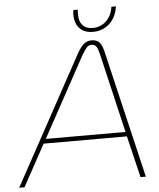

<svg xmlns="http://www.w3.org/2000/svg" viewBox="-93 -924 807 974"><g transform="rotate(-5 310.0 -437.0)"><path d="M-35 0 322 -654Q340 -686 356.5 -699.5Q373 -713 395 -713Q422 -713 435.5 -698Q449 -683 457 -648L610 0H583L532 -212H108L-8 0ZM121 -235H527L432 -640Q426 -665 418.5 -677.5Q411 -690 393 -690Q377 -690 367.5 -678Q358 -666 345 -645ZM408 -755Q373 -755 351 -770.5Q329 -786 320.5 -813Q312 -840 317 -874H340Q337 -852 340.5 -829Q344 -806 360 -790.5Q376 -775 409 -775Q447 -775 475.5 -801Q504 -827 511 -874H534Q526 -818 491 -786.5Q456 -755 408 -755Z"/></g></svg>

Font: MuseoModerno Thin
Style: Italic
Weight: 100
Italic angle: -9°
Designer: Pablo Cosgaya, Héctor Gatti, Marcela Romero, and the Authors of The MuseoModerno Project.
Foundry: Omnibus-Type Team
Version: Version 1.003